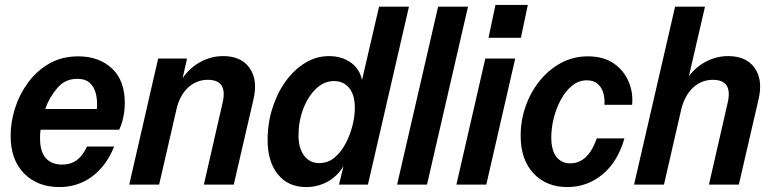

<svg xmlns="http://www.w3.org/2000/svg" viewBox="-20 -747 3123 777"><path d="M220 10Q132 10 77.5 -45Q23 -100 23 -198Q23 -252 40.5 -308Q58 -364 93 -412Q128 -460 179 -489.5Q230 -519 297 -519Q380 -519 432.5 -470.5Q485 -422 485 -331Q485 -300 478.5 -270.5Q472 -241 462 -222H144Q142 -204 142 -188Q142 -133 165.5 -107Q189 -81 231 -81Q267 -81 291.5 -99.5Q316 -118 332 -154H442Q410 -75 352.5 -32.5Q295 10 220 10ZM292 -428Q244 -428 212 -391Q180 -354 163 -306H372Q375 -335 369 -363.5Q363 -392 345 -410Q327 -428 292 -428Z M503 0 620 -510H737L719 -431Q748 -473 791.5 -496.5Q835 -520 883 -520Q956 -520 990 -472Q1024 -424 1006 -346L926 0H805L881 -332Q902 -424 821 -424Q775 -424 741 -392.5Q707 -361 694 -304L624 0Z M1352 0 1370 -75Q1346 -34 1306 -12Q1266 10 1219 10Q1146 10 1104.5 -41.5Q1063 -93 1063 -180Q1063 -248 1082.5 -309.5Q1102 -371 1136 -418Q1170 -465 1215 -492.5Q1260 -520 1311 -520Q1363 -520 1399.5 -494Q1436 -468 1445 -423L1514 -720H1635L1469 0ZM1272 -87Q1307 -87 1333.5 -109Q1360 -131 1378.5 -166Q1397 -201 1406.5 -239Q1416 -277 1416 -310Q1416 -363 1393 -391Q1370 -419 1332 -419Q1291 -419 1258.5 -387.5Q1226 -356 1207 -306Q1188 -256 1188 -199Q1188 -148 1210.5 -117.5Q1233 -87 1272 -87Z M1587 0 1753 -720H1874L1708 0Z M1827 0 1944 -510H2065L1948 0ZM1957 -594 1985 -727H2116L2088 -594Z M2276 10Q2191 10 2139 -45.5Q2087 -101 2087 -198Q2087 -258 2106.5 -315Q2126 -372 2162.5 -418Q2199 -464 2249 -491.5Q2299 -519 2359 -519Q2422 -519 2463.5 -490.5Q2505 -462 2524 -416.5Q2543 -371 2538 -323H2426Q2428 -346 2422 -369Q2416 -392 2399.5 -407Q2383 -422 2355 -422Q2322 -422 2295.5 -400.5Q2269 -379 2250 -344Q2231 -309 2221 -269Q2211 -229 2211 -191Q2211 -139 2231.5 -112.5Q2252 -86 2288 -86Q2360 -86 2395 -187H2507Q2480 -92 2418 -41Q2356 10 2276 10Z M2546 0 2712 -720H2833L2768 -439Q2798 -478 2839.5 -499Q2881 -520 2927 -520Q3000 -520 3034 -472Q3068 -424 3050 -346L2970 0H2849L2925 -332Q2946 -424 2865 -424Q2820 -424 2786.5 -394Q2753 -364 2738 -309L2667 0Z"/></svg>

Font: Instrument Sans SemiCondensed SemiBold Italic
Style: Regular
Weight: 600
Width: 4
Italic angle: -13°
Designer: Rodrigo Fuenzalida
Foundry: fragTYPE
Version: Version 1.000; ttfautohint (v1.8.4.7-5d5b);gftools[0.9.28]